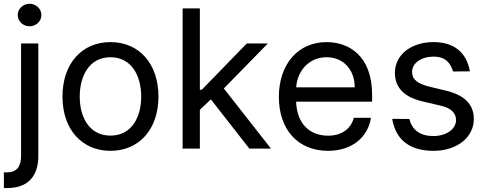

<svg xmlns="http://www.w3.org/2000/svg" viewBox="-34 -771 2526 996"><path d="M75.3 -545.5V38.4C75.3 92.7 52.9 123.2 2.1 123.2C-2.8 123.2 -8.5 123.2 -13.8 122.9V204.5H4.3C111.5 204.5 164.8 141.7 164.8 38.7V-545.5ZM57.9 -693.2C57.9 -660.9 85.6 -634.6 119.3 -634.6C153.1 -634.6 180.8 -660.9 180.8 -693.2C180.8 -725.1 153.1 -751.4 119.3 -751.4C85.6 -751.4 57.9 -725.1 57.9 -693.2Z M539.1 11.4C688.2 11.4 788 -100.9 788 -269.9C788 -440.3 688.2 -552.6 539.1 -552.6C389.9 -552.6 290.1 -440.3 290.1 -269.9C290.1 -100.9 389.9 11.4 539.1 11.4ZM379.6 -269.9C379.6 -378.2 430 -474.1 539.1 -474.1C648.1 -474.1 698.5 -378.2 698.5 -269.9C698.5 -161.9 648.1 -67.5 539.1 -67.5C430 -67.5 379.6 -161.9 379.6 -269.9Z M913.4 0H1002.8V-201.7L1060 -255.3L1259.6 0H1371.8L1127.1 -312.1L1355.5 -545.5H1246.1L1012.8 -305.4H1002.8V-727.3H913.4Z M1668.3 11.4C1795.1 11.4 1875.7 -62.5 1890.3 -159.8H1801.5C1786.2 -101.6 1737.2 -67.1 1668.3 -67.1C1572.1 -67.1 1506 -129.6 1502.1 -243.6H1896.3V-279.5C1896.3 -481.2 1776.3 -552.6 1659.8 -552.6C1511 -552.6 1412.6 -436.4 1412.6 -268.5C1412.6 -100.5 1509.6 11.4 1668.3 11.4ZM1502.5 -317.8C1507.5 -400.6 1566.8 -474.1 1660.2 -474.1C1748.9 -474.1 1806.1 -407.7 1806.1 -317.8Z M2316.4 -400.2 2403.8 -400.9C2385.7 -500 2321 -552.6 2214.5 -552.6C2100.1 -552.6 2014.6 -487.2 2014.6 -393.8C2014.6 -318.2 2059.7 -267.4 2160.5 -244.3L2251.4 -223C2306.1 -210.6 2331.7 -185 2331.7 -148.1C2331.7 -102.6 2283 -65.3 2213.8 -65.3C2147.4 -65.3 2105.1 -94.5 2089.5 -153.8L2000.4 -154.5C2021 -35.9 2101.9 11.4 2215.2 11.4C2336.3 11.4 2423.7 -58.2 2424 -153.4C2423.7 -229.8 2376.1 -277.7 2278.1 -301.1L2195.3 -321C2132.1 -336.6 2103.7 -358 2103.7 -398.4C2103.7 -444.2 2152.3 -477.3 2214.8 -477.3C2282.3 -477.3 2303.6 -439.3 2316.4 -400.2Z"/></svg>

Font: Margiela Sans Text
Style: Regular
Weight: 400
Designer: Stefan Endress, Andreas Faust
Version: Version 1.100;FEAKit 1.0